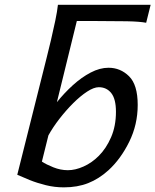

<svg xmlns="http://www.w3.org/2000/svg" viewBox="-20 -787 663 819"><path d="M227.1 -766.6H324.7L222.7 -351.1Q253.9 -390.1 290.8 -423.6Q327.6 -457 366.7 -477.5Q405.8 -498 442.9 -498Q493.7 -498 530.5 -461.7Q567.4 -425.3 567.4 -339.4Q567.4 -255.4 531.2 -182.1Q495.1 -108.9 442.9 -61Q401.9 -23.9 356.2 -5.9Q310.5 12.2 252.4 12.2Q212.9 12.2 175.5 2.9Q138.2 -6.3 106.7 -19Q75.2 -31.7 53.7 -41.5L178.7 -539.6Q187.5 -574.2 197.5 -616.5Q207.5 -658.7 215.8 -698.7Q224.1 -738.8 227.1 -766.6ZM186.5 -209.5 158.7 -97.7Q177.2 -85.4 207.8 -73.2Q238.3 -61 269.5 -61Q301.3 -61 336.4 -76.7Q371.6 -92.3 401.4 -122.1Q433.1 -153.8 453.9 -201.7Q474.6 -249.5 474.6 -310.1Q474.6 -364.7 454.6 -389.9Q434.6 -415 401.4 -415Q380.4 -415 351.6 -396.2Q322.8 -377.4 292 -346.7Q261.2 -315.9 233.4 -280Q205.6 -244.1 186.5 -209.5ZM300.3 -766.6H622.6L603.5 -689.9Q575.7 -695.3 520.5 -696.3Q465.3 -697.3 393.1 -697.3H283.2Z"/></svg>

Font: Andika
Style: Italic
Weight: 400
Italic angle: -14°
Designer: Victor Gaultney, Annie Olsen, Julie Remington, Don Collingsworth, Eric Hays, Becca Hirsbrunner
Foundry: SIL International
Version: Version 6.101